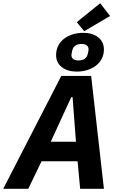

<svg xmlns="http://www.w3.org/2000/svg" viewBox="-55 -1168 733 1188"><path d="M626 -1069 565 -1148 420 -1031 466 -975ZM419 -725C511 -725 588 -776 588 -862C588 -927 534 -965 461 -965C369 -965 292 -914 292 -827C292 -763 346 -725 419 -725ZM430 -794C402 -794 387 -806 387 -827C387 -831 389 -841 391 -851C397 -882 417 -896 450 -896C478 -896 493 -884 493 -862C493 -858 491 -848 489 -838C483 -808 463 -794 430 -794ZM588 0 509 -698H324L-35 0H120L202 -170H425L441 0ZM415 -291H259L386 -567H394Z"/></svg>

Font: LVC Sans
Style: Bold Italic
Weight: 700
Italic angle: -11.31°
Designer: Mike Abbink, Paul van der Laan, Pieter van Rosmalen
Foundry: Bold Monday
Version: Version 3.0